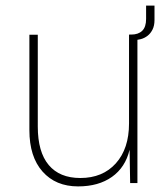

<svg xmlns="http://www.w3.org/2000/svg" viewBox="-20 -654 596 686"><path d="M259 12Q179 12 132 -41Q85 -94 85 -189V-530H115V-202Q115 -111 154 -64.5Q193 -18 267 -18Q347 -18 394 -70.5Q441 -123 441 -213V-530H471V0H445L443 -119Q428 -56 380 -22Q332 12 259 12ZM442 -510.5V-530.5H449Q474 -530.5 488 -543.9Q502 -557.4 502 -586.2V-634H532V-582.3Q532 -562.3 525 -548.4Q518 -534.4 507 -526Q496 -517.5 482.5 -514Q469 -510.5 455 -510.5Z"/></svg>

Font: Geist Thin
Style: Regular
Weight: 400
Designer: Basement.studio, Andrés Briganti, Mateo Zaragoza
Foundry: Basement.studio, Vercel, Andrés Briganti, Guido Ferreyra, Mateo Zaragoza
Version: Version 1.401